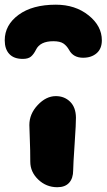

<svg xmlns="http://www.w3.org/2000/svg" viewBox="-63 -781 450 811"><path d="M172.9 -761.2Q254.9 -761.2 311 -716.3Q367.2 -671.4 367.2 -610.8Q367.2 -575.2 345.2 -556.2Q323.2 -537.1 288.1 -537.1Q246.6 -537.1 229 -569.8Q218.8 -587.9 204.6 -597.4Q190.4 -606.9 162.1 -606.9Q106.4 -606.9 88.9 -570.8Q79.1 -551.3 67.4 -541.7Q55.7 -532.2 33.2 -532.2Q-4.4 -532.2 -23.7 -553Q-43 -573.7 -43 -610.8Q-43 -675.3 15.4 -718.3Q73.7 -761.2 172.9 -761.2ZM179.2 9.8Q132.3 9.8 98.6 -22.5Q64.9 -54.7 64.9 -98.1Q64.9 -146.5 63 -191.7Q61 -236.8 61 -252.9Q61 -299.8 96.4 -337.4Q131.8 -375 172.9 -375Q209 -375 233.2 -351.3Q257.3 -327.6 257.8 -284.2Q258.3 -263.2 252.2 -172.6Q246.1 -82 246.1 -62Q246.1 -27.8 229 -9Q211.9 9.8 179.2 9.8Z"/></svg>

Font: Shantell Sans Irregular
Style: Regular
Weight: 800
Designer: Stephen Nixon, Anya Danilova, Shantell Martin
Foundry: Arrow Type
Version: Version 1.006;[9816181b4]